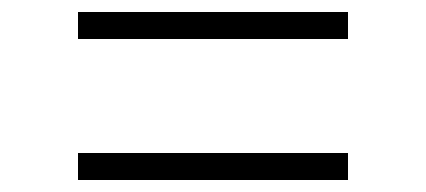

<svg xmlns="http://www.w3.org/2000/svg" viewBox="-20 -411 710 320"><path d="M110 -391H560V-346H110ZM110 -156H560V-111H110Z"/></svg>

Font: Eudoxus Sans ExtraLight
Style: Regular
Weight: 200
Designer: Stijn de Vries
Foundry: tokotype
Version: Version 2.005